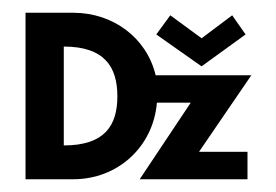

<svg xmlns="http://www.w3.org/2000/svg" viewBox="-20 -281 432 301"><path d="M164 -130C164 -84 144 -53 80 -53V-208C144 -208 164 -176 164 -130ZM20 -261V0H95C164 0 220 -50 226 -120H279L199 0H368V-43H292L374 -163H224C210 -222 157 -261 95 -261ZM247 -257 225 -227 296 -177 365 -227 344 -257 296 -221Z"/></svg>

Font: Hussar Tani
Style: Dwa
Weight: 700
Foundry: Cannot Into Space Fonts
Version: Version 0.92